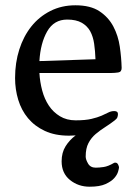

<svg xmlns="http://www.w3.org/2000/svg" viewBox="-20 -497 521 726"><path d="M37 -202Q37 -260 53 -310Q69 -360 98.5 -397Q128 -434 170.5 -455.5Q213 -477 265 -477Q322 -477 356 -454.5Q390 -432 408.5 -397Q427 -362 433 -320.5Q439 -279 440 -240Q440 -225 427 -223Q414 -221 400 -221H129Q131 -187 139.5 -155Q148 -123 164.5 -98Q181 -73 206.5 -57.5Q232 -42 266 -42Q303 -42 326 -47.5Q349 -53 364 -59.5Q379 -66 389.5 -71.5Q400 -77 412 -77Q426 -77 426 -66Q426 -60 424 -54Q422 -48 414 -42Q396 -28 377 -16Q358 -4 341.5 10Q325 24 314.5 44Q304 64 304 95Q304 106 313 121.5Q322 137 342 137Q355 137 372 134.5Q389 132 411 119Q413 118 416 118Q423 118 426.5 125Q430 132 430 136Q430 140 426.5 152Q423 164 412 176.5Q401 189 379 199Q357 209 319 209Q276 209 244.5 183.5Q213 158 213 113Q213 80 228 56Q243 32 266 15Q260 15 254 15.5Q248 16 241 16Q188 16 149.5 -2Q111 -20 86 -50Q61 -80 49 -119.5Q37 -159 37 -202ZM341 -273Q340 -304 336 -331.5Q332 -359 321 -379Q310 -399 289 -411Q268 -423 234 -423Q184 -423 158.5 -378.5Q133 -334 129 -266Z"/></svg>

Font: Asar
Style: Regular
Weight: 400
Designer: Eben Sorkin
Foundry: Eben Sorkin, Pria Ravichandran
Version: Version 1.003; ttfautohint (v1.3) -l 8 -r 50 -G 0 -x 0 -H 45